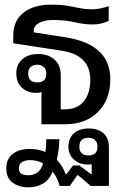

<svg xmlns="http://www.w3.org/2000/svg" viewBox="-20 -534 542 825"><path d="M158 0V-108Q158 -127 159 -138Q148 -135 135 -135Q98 -135 74 -157.5Q50 -180 50 -219Q50 -257 76 -279.5Q102 -302 143 -302Q187 -302 214 -278Q241 -254 241 -212V-64H256Q312 -64 340 -98.5Q368 -133 368 -191Q368 -297 246 -316L37 -348V-381Q37 -446 81.5 -480Q126 -514 198 -514Q242 -514 271 -509Q300 -504 324 -499Q348 -494 374 -494Q410 -494 447 -508V-444Q436 -439 418 -434Q400 -429 377 -429Q340 -429 300.5 -438.5Q261 -448 208 -448Q171 -448 148 -435.5Q125 -423 125 -403V-395L260 -374Q454 -344 454 -194Q454 -106 401 -53Q348 0 259 0ZM140 -180Q179 -180 179 -218Q179 -235 168.5 -245.5Q158 -256 140 -256Q122 -256 111.5 -246Q101 -236 101 -219Q101 -180 140 -180ZM103 271Q61 271 34 250.5Q7 230 7 190Q7 149 34.5 127.5Q62 106 108 106Q144 106 175 119Q179 94 179 64H235Q235 85 232 107.5Q229 130 224 152Q248 177 262 214H266L294 177H321L371 214H374V184Q374 177 374 172Q366 173 357 173Q321 173 297.5 151.5Q274 130 274 97Q274 60 297.5 39Q321 18 361 18Q402 18 425 39Q448 60 448 98V265H370L316 219H312L280 265H236Q227 229 206 203Q192 239 164.5 255Q137 271 103 271ZM360 134Q399 134 399 96Q399 79 389 68.5Q379 58 360 58Q321 58 321 96Q321 134 360 134ZM61 190Q61 207 72.5 213Q84 219 102 219Q124 219 140.5 207.5Q157 196 165 168Q139 154 109 154Q88 154 74.5 162.5Q61 171 61 190Z"/></svg>

Font: Noto Sans Thai Looped UI
Style: Regular
Weight: 400
Designer: Cadson Demak Team
Foundry: Cadson Demak Co., Ltd.
Version: Version 1.000